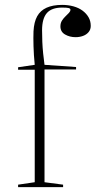

<svg xmlns="http://www.w3.org/2000/svg" viewBox="-20 -765 391 785"><path d="M54 0V-10L122 -20V-480H54V-490L122 -500Q118 -540 117 -576Q116 -612 117 -637Q119 -675 132 -698.5Q145 -722 170.5 -733.5Q196 -745 234 -745Q259 -745 280.5 -739Q302 -733 317.5 -721.5Q333 -710 342 -694.5Q351 -679 351 -659Q351 -644 342 -633.5Q333 -623 319 -618Q305 -613 289 -613Q265 -613 246 -624Q227 -635 227 -657Q227 -671 233.5 -681Q240 -691 248 -698.5Q256 -706 262 -712.5Q268 -719 268 -725Q268 -730 261 -732Q254 -734 234 -734Q191 -734 171.5 -711.5Q152 -689 152 -641Q152 -618 153 -594Q154 -570 156.5 -546Q159 -522 162 -500L291 -491V-481H162V-20L238 -10V0Z"/></svg>

Font: Kalnia ExtraLight
Style: Regular
Weight: 250
Designer: Frida Medrano
Foundry: Frida Medrano
Version: Version 1.105